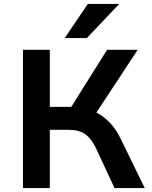

<svg xmlns="http://www.w3.org/2000/svg" viewBox="-20 -959 775 979"><path d="M97 0V-705H234V-414H354L329 -391L526 -705H682L459 -366L399 -408Q442 -402 478.5 -381.5Q515 -361 544.5 -328.5Q574 -296 595 -252L718 0H564L470 -202Q447 -251 415.5 -274Q384 -297 332 -297H234V0ZM310 -765 428 -939H588L423 -765Z"/></svg>

Font: Nunito Sans 7pt
Style: Bold
Weight: 700
Designer: Vernon Adams
Foundry: Vernon Adams
Version: Version 3.101;gftools[0.9.27]